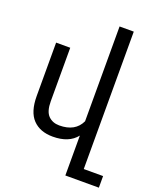

<svg xmlns="http://www.w3.org/2000/svg" viewBox="-170 -850 946 1154"><g transform="rotate(20 302.5 -273.5)"><path d="M605.5 128.9V203.1H391.1V-52.2Q342.8 9.8 239.3 9.8Q157.7 9.8 111.8 -38.1Q65.9 -85.9 65.9 -187.5V-528.3H156.2V-186.5Q156.2 -121.1 183.3 -94Q210.4 -66.9 253.4 -66.9Q355.5 -66.9 391.1 -143.6V-750H481.9V128.9Z"/></g></svg>

Font: Mardoto
Style: Regular
Weight: 400
Designer: Christian Robertson, Vahan Hovhannisyan
Foundry: Google
Version: Version 1.000